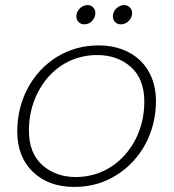

<svg xmlns="http://www.w3.org/2000/svg" viewBox="-20 -729 685 757"><path d="M110 -51C151 -12 205 8 273 8C334 8 389 -7 438 -38C536 -98 595 -208 595 -331C595 -466 502 -550 370 -550C309 -550 254 -535 205 -505C106 -444 48 -334 48 -211C48 -144 69 -90 110 -51ZM94 -214C94 -267 105 -316 128 -362C173 -453 258 -512 363 -512C416 -512 461 -496 496 -465C531 -434 549 -388 549 -329C549 -276 538 -226 515 -181C469 -90 383 -31 279 -31C226 -31 182 -47 147 -78C112 -109 94 -155 94 -214ZM425 -665C425 -646 438 -633 457 -633C480 -633 501 -654 501 -678C501 -695 487 -709 470 -709C446 -709 425 -688 425 -665ZM281 -665C281 -646 294 -633 313 -633C336 -633 356 -654 356 -678C356 -695 343 -709 326 -709C302 -709 281 -688 281 -665Z"/></svg>

Font: Momo Neue ExtLt
Style: Italic
Weight: 200
Italic angle: -10°
Designer: Ninad Kale (Devanagari), Jonny Pinhorn (Latin)
Foundry: Indian Type Foundry
Version: 4.004